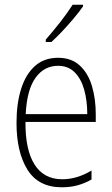

<svg xmlns="http://www.w3.org/2000/svg" viewBox="-20 -835 475 814"><path d="M226 -590Q283 -590 318.5 -557Q354 -524 370 -469.5Q386 -415 386 -351V-318H88Q87 -200 126.5 -137.5Q166 -75 244 -75Q306 -75 368 -112V-74Q340 -58 309.5 -49.5Q279 -41 242 -41Q143 -41 96.5 -115.5Q50 -190 50 -314Q50 -396 69.5 -458Q89 -520 128 -555Q167 -590 226 -590ZM226 -556Q167 -556 130.5 -505Q94 -454 89 -351H350Q350 -408 337 -454.5Q324 -501 296.5 -528.5Q269 -556 226 -556ZM332 -808Q316 -785 292.5 -757Q269 -729 244 -702.5Q219 -676 198 -657H174V-667Q206 -704 235.5 -741.5Q265 -779 288 -815H332Z"/></svg>

Font: Noto Sans Tamil UI Condensed ExtraLight
Style: Regular
Weight: 200
Width: 3
Designer: Jelle Bosma - Monotype Design Team
Foundry: Monotype Imaging Inc.
Version: Version 2.004; ttfautohint (v1.8.4.7-5d5b)